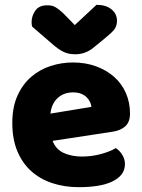

<svg xmlns="http://www.w3.org/2000/svg" viewBox="-20 -760 589 796"><path d="M198 -176Q212 -140 245 -125.5Q278 -111 319 -111Q361 -111 399 -121.5Q437 -132 460 -146Q476 -136 487 -118Q498 -100 498 -80Q498 -55 484 -37Q470 -19 444.5 -7Q419 5 384 10.5Q349 16 307 16Q248 16 197.5 -0.5Q147 -17 110 -50Q73 -83 52 -133Q31 -183 31 -250Q31 -316 52.5 -363.5Q74 -411 109.5 -441.5Q145 -472 190 -486.5Q235 -501 282 -501Q335 -501 378.5 -485Q422 -469 453.5 -441Q485 -413 502 -374Q519 -335 519 -289Q519 -255 500 -237Q481 -219 447 -214ZM189 -289 359 -317Q358 -327 353 -337.5Q348 -348 339 -357Q330 -366 316 -371.5Q302 -377 283 -377Q245 -377 219.5 -354Q194 -331 189 -289ZM290 -656 380 -740Q419 -740 442 -721.5Q465 -703 465 -674Q465 -652 453.5 -637.5Q442 -623 417 -603L372 -566Q352 -549 332.5 -542Q313 -535 293 -535Q279 -535 268 -537Q257 -539 245.5 -544Q234 -549 220 -559Q206 -569 187 -586L113 -650Q112 -655 111.5 -659Q111 -663 111 -668Q111 -694 126.5 -716Q142 -738 175 -738Q185 -738 193.5 -736.5Q202 -735 211 -729.5Q220 -724 231 -715Q242 -706 256 -691Z"/></svg>

Font: Baloo 2 Latin ExtraBold
Style: Regular
Weight: 400
Designer: Sarang Kulkarni and Ek Type
Foundry: Ek Type
Version: Version 1.001